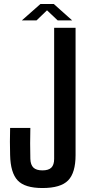

<svg xmlns="http://www.w3.org/2000/svg" viewBox="-20 -940 447 968"><path d="M194 8Q105 8 69 -30.5Q33 -69 31 -158Q29 -226 31 -295H133Q132 -261 132 -217Q132 -173 133 -139Q134 -109 148.5 -95Q163 -81 194 -81Q225 -81 239 -95Q253 -109 253 -139V-800H361V-158Q361 -69 323.5 -30.5Q286 8 194 8ZM90 -837 184 -920H251L344 -837H271L217 -888L164 -837Z"/></svg>

Font: Big Shoulders Display
Style: Bold
Weight: 700
Designer: Patric King
Foundry: XO Type Co
Version: Version 1.000; ttfautohint (v1.8.2)